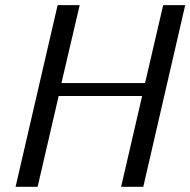

<svg xmlns="http://www.w3.org/2000/svg" viewBox="-20 -720 734 740"><path d="M40 0ZM287.1 -700.2 216.8 -399.9H539.1L608.9 -700.2H693.8L532.2 0H446.8L527.8 -350.1H206.1L125 0H40L202.1 -700.2Z"/></svg>

Font: Pfennig
Style: Italic
Weight: 500
Italic angle: -13°
Version: Version 20120410 ; ttfautohint (v0.8)